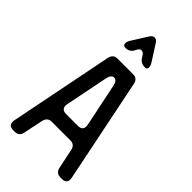

<svg xmlns="http://www.w3.org/2000/svg" viewBox="-289 -1023 1108 1108"><g transform="rotate(45 265.5 -469.0)"><path d="M30 -24Q30 9 67 9H79Q115 9 122 -27L147 -147Q155 -183 190 -183H341Q377 -183 384 -147L409 -27Q417 9 452 9H464Q501 9 501 -23Q501 -32 500 -35L370 -673Q363 -709 327 -709H201Q166 -709 158 -673L31 -35Q30 -32 30 -24ZM180 -306Q180 -314 181 -317L234 -582Q242 -618 264 -618Q287 -618 294 -582L349 -317Q350 -314 350 -305Q350 -273 313 -273H217Q180 -273 180 -306ZM169 -804Q169 -785 189 -785Q222 -785 237 -813L244 -826Q253 -841 264 -841Q281 -841 294 -817L297 -812Q314 -785 345 -785H349Q365 -785 365 -801Q365 -816 354 -833L294 -927Q282 -947 266 -947Q250 -947 238 -927L179 -833Q169 -817 169 -804Z"/></g></svg>

Font: WDXL Lubrifont SC
Style: Regular
Weight: 400
Designer: [WDXL Lubrifont] Copyright 2020-2022 (c) NightFurySL2001, Skr-ZERO; [ZCOOL QingKe HuangYou] Copyright 2018-2022 (c) The 
Version: Version 2.001;hotconv 1.1.1;makeotfexe 2.6.0